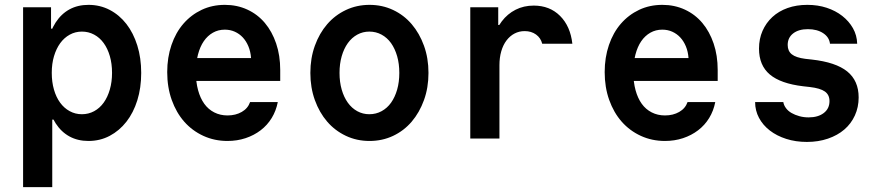

<svg xmlns="http://www.w3.org/2000/svg" viewBox="-20 -570 3640 790"><path d="M344 -550Q300 -550 266 -531.5Q232 -513 209 -477.5Q186 -442 174 -390Q162 -338 162 -270Q162 -203 174 -150.5Q186 -98 209 -62.5Q232 -27 266 -8.5Q300 10 344 10Q391.6 10 431.3 -11Q471 -32 500 -69Q529 -106 545 -157.3Q561 -208.6 561 -270Q561 -331.4 545 -382.7Q529 -434 500.2 -471.2Q471.3 -508.4 431.5 -529.2Q391.7 -550 344 -550ZM317 -440Q344.2 -440 367.3 -427.6Q390.3 -415.3 406.6 -392.8Q422.9 -370.4 431.9 -339.3Q441 -308.2 441 -270Q441 -233 431.9 -201.6Q422.9 -170.3 406.6 -147.6Q390.3 -124.9 367.3 -112.5Q344.2 -100 317 -100Q289.6 -100 266.6 -112.7Q243.6 -125.3 227.3 -147.7Q211 -170 202 -201.3Q193 -232.6 193 -270.3Q193 -308 202.2 -338.9Q211.5 -369.9 227.7 -392.3Q243.9 -414.6 266.8 -427.3Q289.7 -440 317 -440ZM75 -540V200H195V-78H203L176 -250L198 -452H190V-540Z M728 -237H1133V-282Q1133 -341.6 1116.3 -390.9Q1099.6 -440.1 1069.8 -475.6Q1040 -511 997.8 -530.5Q955.6 -550 905.4 -550Q853 -550 809.7 -529.5Q766.4 -509 734.7 -472.5Q703 -436 685.5 -384.8Q668 -333.5 668 -273.3Q668 -211 686.6 -158.8Q705.2 -106.6 738.1 -69.3Q771 -32 816.7 -11Q862.4 10 916 10Q955.6 10 990.3 -1.5Q1025 -13 1052.5 -34Q1080 -55 1098 -84.5Q1116 -114 1123 -150H1009Q1000 -124 974.8 -109.5Q949.6 -95 916 -95Q886.2 -95 861.6 -107.5Q837 -120 820.5 -143Q804 -166 795 -199Q786 -232 786 -272.7Q786 -312.6 794.5 -345.3Q803 -378 818.5 -400.5Q834 -423 856 -435.5Q878 -448 905 -448Q927.5 -448 946.2 -439.5Q965 -431 979 -416Q993 -401 1002 -379.5Q1011 -358 1013 -331H728Z M1500.4 10Q1553 10 1597.5 -11Q1642 -32 1674 -69.5Q1706 -107 1724.5 -158.2Q1743 -209.4 1743 -270Q1743 -330.6 1724.5 -381.8Q1706 -433 1674 -470.5Q1642 -508 1597.4 -529Q1552.9 -550 1500.4 -550Q1448 -550 1403.2 -528.8Q1358.3 -507.6 1326.2 -470.3Q1294 -433 1275.5 -381.8Q1257 -330.6 1257 -270Q1257 -209.4 1275.5 -158.2Q1294 -107 1326.1 -69.7Q1358.2 -32.4 1403 -11.2Q1447.7 10 1500.4 10ZM1499.6 -100Q1472.9 -100 1450.2 -112.4Q1427.5 -124.8 1411.2 -147.4Q1395 -170 1386 -201.2Q1377 -232.4 1377 -270Q1377 -307.6 1386 -338.8Q1395 -370 1411.2 -392.6Q1427.5 -415.2 1450.2 -427.6Q1472.9 -440 1499.6 -440Q1527 -440 1550 -427.5Q1573 -415 1589.1 -392.5Q1605.1 -369.9 1614.1 -338.7Q1623 -307.6 1623 -270Q1623 -232.4 1614.1 -201.3Q1605.1 -170.1 1589.1 -147.5Q1573 -125 1550 -112.5Q1527 -100 1499.6 -100Z M2035 0V-302Q2035 -333 2042.5 -359Q2050 -385 2064 -403.5Q2078 -422 2097 -432Q2116 -442 2139 -442Q2166 -442 2185.5 -428Q2205 -414 2211 -390H2335Q2327 -462 2284.5 -504.5Q2242 -547 2176 -547Q2135 -547 2101.5 -530Q2068 -513 2044.5 -482Q2021 -451 2008 -407.5Q1995 -364 1995 -311L2038 -467H2030V-540H1915V0Z M2528 -237H2933V-282Q2933 -341.6 2916.3 -390.9Q2899.6 -440.1 2869.8 -475.6Q2840 -511 2797.8 -530.5Q2755.6 -550 2705.4 -550Q2653 -550 2609.7 -529.5Q2566.4 -509 2534.7 -472.5Q2503 -436 2485.5 -384.8Q2468 -333.5 2468 -273.3Q2468 -211 2486.6 -158.8Q2505.2 -106.6 2538.1 -69.3Q2571 -32 2616.7 -11Q2662.4 10 2716 10Q2755.6 10 2790.3 -1.5Q2825 -13 2852.5 -34Q2880 -55 2898 -84.5Q2916 -114 2923 -150H2809Q2800 -124 2774.8 -109.5Q2749.6 -95 2716 -95Q2686.2 -95 2661.6 -107.5Q2637 -120 2620.5 -143Q2604 -166 2595 -199Q2586 -232 2586 -272.7Q2586 -312.6 2594.5 -345.3Q2603 -378 2618.5 -400.5Q2634 -423 2656 -435.5Q2678 -448 2705 -448Q2727.5 -448 2746.2 -439.5Q2765 -431 2779 -416Q2793 -401 2802 -379.5Q2811 -358 2813 -331H2528Z M3087 -150Q3087 -115 3103 -85Q3119 -55 3147.5 -33Q3176 -11 3215 1.5Q3254 14 3300 14Q3347 14 3386.5 0.5Q3426 -13 3454 -37Q3482 -61 3497.5 -95Q3513 -129 3513 -169Q3513 -238 3466 -276Q3419 -314 3320 -325L3293 -328Q3255 -333 3238 -346.5Q3221 -360 3221 -385Q3221 -415 3243.5 -432.5Q3266 -450 3304 -450Q3342 -450 3367 -433.5Q3392 -417 3395 -390H3507Q3506 -425 3489.5 -454Q3473 -483 3445.5 -504.5Q3418 -526 3381.5 -538Q3345 -550 3302 -550Q3257 -550 3220.5 -537Q3184 -524 3158 -500Q3132 -476 3117.5 -443Q3103 -410 3103 -370Q3103 -301 3147.5 -263.5Q3192 -226 3285 -215L3312 -212Q3355 -207 3374 -193.5Q3393 -180 3393 -154Q3393 -123 3369.5 -105Q3346 -87 3307 -87Q3287 -87 3269 -92Q3251 -97 3237 -105Q3223 -113 3214 -125Q3205 -137 3203 -150Z"/></svg>

Font: CommitMonoV143 ExtLt
Style: Regular
Weight: 200
Monospace: yes
Designer: Eigil Nikolajsen
Foundry: Eigil Nikolajsen
Version: Version 1.143